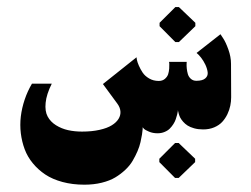

<svg xmlns="http://www.w3.org/2000/svg" viewBox="-20 -370 698 533"><path d="M466 124H476L521.7 80V70.7L476 27H466L422.3 70.7V80ZM466.7 -253.3H476.7L522.3 -297.3V-306.7L476.7 -350.3H466.7L423 -306.7V-297.3ZM376 -16.7Q377.3 -14.7 380 -12Q382.7 -9.3 393.3 -4.7Q404 0 417.3 0Q428 0 436.8 -3.7Q445.7 -7.3 451.3 -13Q457 -18.7 461.3 -25.5Q465.7 -32.3 468 -39.3Q470.3 -46.3 471.8 -52Q473.3 -57.7 473.7 -61.3L474 -65Q474 -64 474.3 -62Q474.7 -60 476.2 -54.3Q477.7 -48.7 480.3 -43.5Q483 -38.3 488.3 -32.2Q493.7 -26 500.7 -21.5Q507.7 -17 519 -13.8Q530.3 -10.7 544 -10.7Q561 -10.7 574.7 -16.5Q588.3 -22.3 596.8 -31.5Q605.3 -40.7 611.2 -52.8Q617 -65 619.3 -76.7Q621.7 -88.3 621.7 -100Q621.3 -166 621.3 -193Q621.3 -212 614 -232.5Q606.7 -253 599.3 -264L592 -275L525.7 -223Q531 -219 538 -210.2Q545 -201.3 550.2 -190.3Q555.3 -179.3 556.5 -169.3Q557.7 -159.3 550 -152.5Q542.3 -145.7 525 -145.7Q516 -145.7 509.8 -151.2Q503.7 -156.7 501.5 -164.3Q499.3 -172 498.5 -179.7Q497.7 -187.3 498 -192.7L498.3 -198.3H449.3Q449.7 -196.3 450 -192.7Q450.3 -189 449.7 -179.8Q449 -170.7 446.7 -163.7Q444.3 -156.7 437.7 -151Q431 -145.3 420.7 -145.3Q405.7 -145.3 394 -152.2Q382.3 -159 376 -168.5Q369.7 -178 365.5 -187.7Q361.3 -197.3 360 -204L359 -211L265.7 -136.7L305.7 -82.3Q313.3 -72 314.3 -61.2Q315.3 -50.3 309.2 -40.2Q303 -30 290.3 -22.2Q277.7 -14.3 256.3 -9.5Q235 -4.7 207.7 -4.7Q187 -4.7 169 -8.7Q151 -12.7 135.5 -22.3Q120 -32 112.2 -46.7Q104.3 -61.3 106.7 -84.8Q109 -108.3 123.7 -137.7H68.7Q56.3 -116.7 48.5 -93.5Q40.7 -70.3 37.8 -46.8Q35 -23.3 37.8 0Q40.7 23.3 48.5 44.3Q56.3 65.3 71.2 83.3Q86 101.3 105.8 114.5Q125.7 127.7 153.5 135.2Q181.3 142.7 214.3 142.7Q240.3 142.7 262.5 137.2Q284.7 131.7 300 122.5Q315.3 113.3 328 101.3Q340.7 89.3 348.3 76.2Q356 63 361.7 49.8Q367.3 36.7 370 24.7Q372.7 12.7 374.2 3.5Q375.7 -5.7 376 -11.3Z"/></svg>

Font: Jomhuria
Style: Regular
Weight: 400
Designer: Arabic design by Kourosh Beigpour, Latin design by Eben Sorkin, engineering by Lasse Fister and Khaled Hosney
Version: Version 1.0010